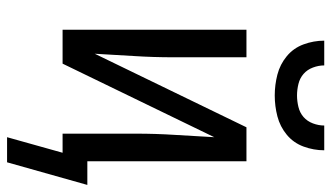

<svg xmlns="http://www.w3.org/2000/svg" viewBox="-217 -563 937 543"><g transform="rotate(90 251.5 -291.5)"><path d="M250 -600Q220 -600 191 -607.5Q162 -615 139 -634Q116 -653 105.5 -681.5Q95 -710 95 -740H165Q165 -724 171 -708Q177 -692 189 -681.5Q201 -671 217.5 -667Q234 -663 250 -663Q266 -663 282.5 -667Q299 -671 311 -681.5Q323 -692 329 -708Q335 -724 335 -740H405Q405 -710 394.5 -681.5Q384 -653 361 -634Q338 -615 309 -607.5Q280 -600 250 -600ZM368 157 412 0H358V-208Q358 -263 361.5 -318Q365 -373 368 -429L160 0H64V-520H142V-312Q142 -257 138.5 -202Q135 -147 132 -91L340 -520H436V-70H503L439 157Z"/></g></svg>

Font: Iosevka Term Curly
Style: Regular
Weight: 400
Designer: Belleve Invis
Foundry: Belleve Invis
Version: Version 32.3.0